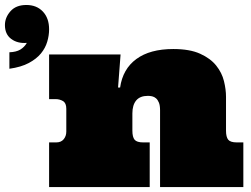

<svg xmlns="http://www.w3.org/2000/svg" viewBox="-20 -759 1017 779"><path d="M629.4 -312Q629.4 -331.1 624.8 -342.5Q620.1 -354 613 -360.1Q606 -366.2 597.2 -368.2Q588.4 -370.1 580.1 -370.1Q548.3 -370.1 532.7 -351.6Q517.1 -333 517.1 -298.8V-229Q517.1 -203.1 526.1 -192.1Q535.2 -181.2 561 -181.2H587.4V0H179.2V-181.2H208Q228 -181.2 238.5 -194.1Q249 -207 249 -225.1V-317.9Q249 -340.8 235.6 -348.9Q222.2 -356.9 205.1 -356.9H179.2V-538.1H469.2L459 -403.8H467.3Q478 -479 533.2 -519.5Q588.4 -560.1 683.1 -560.1Q750 -560.1 792 -541Q834 -522 857.2 -492.9Q880.4 -463.9 888.7 -429.9Q897 -396 897 -366.2V-229Q897 -203.1 906 -192.1Q915 -181.2 940.9 -181.2H967.3V0H629.4ZM18.1 -546.9Q45.9 -547.9 62.5 -557.9Q79.1 -567.9 88.9 -585Q50.8 -582 25.4 -601.1Q0 -620.1 0 -657.2Q0 -688 22.5 -713.4Q44.9 -738.8 86.9 -738.8Q128.9 -738.8 154.1 -711.9Q179.2 -685.1 179.2 -640.1Q179.2 -615.2 171.6 -589.6Q164.1 -564 146 -542Q127.9 -520 96.9 -503.4Q65.9 -486.8 18.1 -480Z"/></svg>

Font: Ultra
Style: Regular
Weight: 400
Designer: Astigmatic (AOETI)
Foundry: Astigmatic (AOETI)
Version: Version 1.001